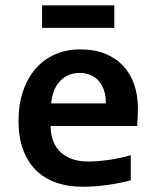

<svg xmlns="http://www.w3.org/2000/svg" viewBox="-20 -693 590 724"><path d="M500 -286.1Q500 -273.9 499.3 -254.4Q498.5 -234.9 497.1 -217.8H170.9Q170.9 -185.1 180.9 -160.2Q190.9 -135.3 209.2 -118.4Q227.5 -101.6 253.2 -92.8Q278.8 -84 310.1 -84Q346.2 -84 387.5 -89.6Q428.7 -95.2 473.1 -107.9V-13.2Q454.1 -7.8 431.6 -3.4Q409.2 1 385.7 4.4Q362.3 7.8 338.4 9.5Q314.5 11.2 292 11.2Q235.4 11.2 190.4 -4.9Q145.5 -21 114.3 -52.5Q83 -84 66.4 -130.4Q49.8 -176.8 49.8 -237.8Q49.8 -298.3 66.4 -347.9Q83 -397.5 113.3 -432.9Q143.6 -468.3 186.8 -487.5Q230 -506.8 283.2 -506.8Q335.9 -506.8 376.5 -490.5Q417 -474.1 444.3 -444.8Q471.7 -415.5 485.8 -375Q500 -334.5 500 -286.1ZM378.9 -303.2Q379.4 -332.5 371.6 -354.2Q363.8 -376 350.3 -390.1Q336.9 -404.3 319.1 -411.1Q301.3 -418 280.8 -418Q235.8 -418 207 -387.9Q178.2 -357.9 172.9 -303.2ZM138.7 -587.9V-672.9H411.1V-587.9ZM0 -496.1Z"/></svg>

Font: Code New Roman
Style: Bold
Weight: 700
Monospace: yes
Designer: Sam Radian
Foundry: Code New Roman
Version: Version 1.508 October 19, 2014